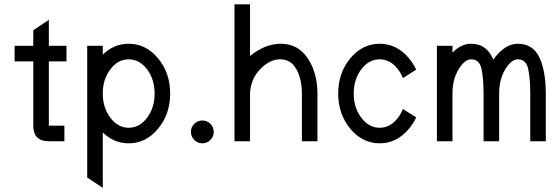

<svg xmlns="http://www.w3.org/2000/svg" viewBox="-20 -665 2639 904"><path d="M283.2 0H210Q136.7 0 136.7 -73.2V-376H48.8V-449.2H136.7V-522.5L210 -571.3V-449.2H293V-376H210V-73.2H283.2Z M585.9 -63.5Q636.7 -63.5 672.4 -110.6Q708 -157.7 708 -224.6Q708 -291.5 672.4 -338.6Q636.7 -385.7 585.9 -385.7Q535.2 -385.7 499.5 -338.6Q463.9 -291.5 463.9 -224.6Q463.9 -157.7 499.5 -110.6Q535.2 -63.5 585.9 -63.5ZM463.9 219.7 390.6 170.9V-449.2H463.9V-407.7Q516.1 -459 585.9 -459Q667 -459 724.1 -390.4Q781.2 -321.8 781.2 -224.6Q781.2 -127.4 724.1 -58.8Q667 9.8 585.9 9.8Q516.1 9.8 463.9 -41.5Z M932.6 9.8Q910.6 9.8 894.8 -6.1Q878.9 -22 878.9 -43.9Q878.9 -66.4 894.8 -82Q910.6 -97.7 932.6 -97.7Q955.1 -97.7 970.7 -82Q986.3 -66.4 986.3 -43.9Q986.3 -22 970.7 -6.1Q955.1 9.8 932.6 9.8Z M1474.6 0H1401.4V-224.6Q1401.4 -291.5 1375.7 -338.6Q1350.1 -385.7 1299.3 -385.7Q1249 -385.7 1204.3 -338.6Q1159.7 -291.5 1157.2 -224.6V0H1084V-644.5H1157.2V-401.4Q1228 -459 1302.2 -459Q1383.3 -459 1429 -390.4Q1474.6 -321.8 1474.6 -224.6Z M1767.6 9.8Q1686.5 9.8 1629.4 -58.8Q1572.3 -127.4 1572.3 -224.6Q1572.3 -321.8 1629.4 -390.4Q1686.5 -459 1767.6 -459Q1848.6 -459 1905.8 -390.1Q1926.3 -365.7 1939.5 -336.9L1877 -297.4Q1868.2 -319.8 1854 -338.4Q1818.4 -385.7 1767.6 -385.7Q1716.8 -385.7 1681.2 -338.6Q1645.5 -291.5 1645.5 -224.6Q1645.5 -157.7 1681.2 -110.6Q1716.8 -63.5 1767.6 -63.5Q1818.4 -63.5 1854 -110.8Q1868.2 -129.4 1877 -151.9L1939.5 -112.3Q1926.3 -83.5 1905.8 -59.1Q1848.6 9.8 1767.6 9.8Z M2549.8 0H2476.6V-224.6Q2476.6 -291.5 2467.3 -338.6Q2458 -385.7 2418 -385.7Q2387.7 -385.7 2358.9 -338.6Q2330.1 -291.5 2330.1 -224.6V0H2256.8V-224.6Q2256.8 -291.5 2247.6 -338.6Q2238.3 -385.7 2198.2 -385.7Q2168 -385.7 2139.2 -338.6Q2110.4 -291.5 2110.4 -224.6V0H2037.1V-449.2H2110.4V-417.5Q2151.4 -459 2198.2 -459Q2269 -459 2299.8 -390.6L2302.2 -383.8Q2356 -459 2418 -459Q2488.8 -459 2519.3 -395.3Q2549.8 -331.5 2549.8 -224.6Z"/></svg>

Font: Catrinity
Style: Regular
Weight: 400
Designer: Alexander Lange
Foundry: High-Logic / Made with FontCreator
Version: Version 2.090;May 20, 2024;FontCreator 15.0.0.2974 64-bit